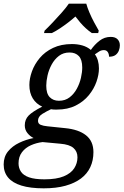

<svg xmlns="http://www.w3.org/2000/svg" viewBox="-55 -786 673 1046"><path d="M183 240Q110 240 61.5 225Q13 210 -11 181Q-35 152 -35 110Q-35 68 -11.5 39Q12 10 49.5 -8Q87 -26 128 -34Q109 -43 94.5 -61Q80 -79 80 -103Q80 -135 101 -156.5Q122 -178 175 -205Q142 -220 123.5 -250Q105 -280 105 -323Q105 -358 119 -397Q133 -436 161.5 -470Q190 -504 234 -525Q278 -546 337 -546Q367 -546 393.5 -538.5Q420 -531 440 -514Q460 -543 487 -564Q514 -585 548 -585Q573 -585 585.5 -572Q598 -559 598 -539Q598 -525 592.5 -510.5Q587 -496 574.5 -486.5Q562 -477 539 -477Q539 -492 532 -502.5Q525 -513 511 -513Q497 -513 485 -505.5Q473 -498 462 -490Q473 -475 478.5 -455.5Q484 -436 484 -413Q484 -379 470.5 -340.5Q457 -302 429 -267.5Q401 -233 357.5 -211Q314 -189 255 -189Q250 -189 244.5 -189Q239 -189 233.5 -189.5Q228 -190 223 -191Q201 -181 176.5 -166Q152 -151 152 -128Q152 -112 166.5 -106Q181 -100 203 -98L299 -88Q373 -81 413.5 -49Q454 -17 454 43Q454 88 437 124.5Q420 161 386 186.5Q352 212 301.5 226Q251 240 183 240ZM187 191Q253 191 292.5 174.5Q332 158 349.5 130.5Q367 103 367 71Q367 39 345 20Q323 1 274 -3L177 -12Q143 -8 113 5.5Q83 19 64.5 43.5Q46 68 46 104Q46 129 59 149Q72 169 103 180Q134 191 187 191ZM266 -237Q300 -237 324 -255.5Q348 -274 363.5 -302.5Q379 -331 386 -362Q393 -393 393 -418Q393 -461 374.5 -480.5Q356 -500 324 -500Q290 -500 266 -481.5Q242 -463 226.5 -434.5Q211 -406 204 -375Q197 -344 197 -319Q197 -276 216 -256.5Q235 -237 266 -237ZM188 -619Q208 -638 232.5 -664Q257 -690 281 -717Q305 -744 320 -766H415Q421 -744 432.5 -717Q444 -690 458 -664Q472 -638 483 -619L480 -606H445Q429 -617 412.5 -632Q396 -647 382 -663.5Q368 -680 356 -696Q338 -680 316.5 -663.5Q295 -647 272.5 -632Q250 -617 228 -606H185Z"/></svg>

Font: Noto Serif
Style: Italic
Weight: 400
Italic angle: -12°
Designer: Monotype Design Team
Foundry: Monotype Imaging Inc.
Version: Version 2.013